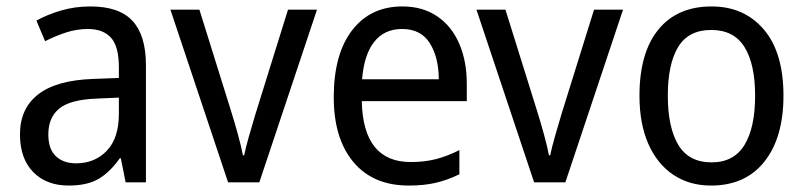

<svg xmlns="http://www.w3.org/2000/svg" viewBox="-20 -566 2501 596"><path d="M261 -546Q350 -546 391.5 -501Q433 -456 433 -364V0H370L355 -75H352Q322 -32 286.5 -11Q251 10 193 10Q124 10 83 -32Q42 -74 42 -149Q42 -229 98.5 -273Q155 -317 269 -321L349 -324V-357Q349 -422 324.5 -449Q300 -476 253 -476Q218 -476 184.5 -465Q151 -454 120 -438L93 -502Q127 -521 170 -533.5Q213 -546 261 -546ZM281 -260Q198 -257 164 -229Q130 -201 130 -149Q130 -103 153.5 -81Q177 -59 216 -59Q274 -59 311.5 -98Q349 -137 349 -213V-263Z M688 0 509 -536H599L698 -219Q708 -187 718.5 -149Q729 -111 734 -84H738Q742 -105 752.5 -142Q763 -179 773 -212L874 -536H964L785 0Z M1229 -546Q1292 -546 1337 -515.5Q1382 -485 1405.5 -430.5Q1429 -376 1429 -306V-252H1103Q1107 -63 1255 -63Q1298 -63 1333 -72Q1368 -81 1406 -100V-25Q1369 -7 1332.5 1.5Q1296 10 1249 10Q1138 10 1077 -63Q1016 -136 1016 -264Q1016 -398 1073 -472Q1130 -546 1229 -546ZM1228 -476Q1173 -476 1141.5 -436Q1110 -396 1104 -320H1342Q1342 -387 1314.5 -431.5Q1287 -476 1228 -476Z M1638 0 1459 -536H1549L1648 -219Q1658 -187 1668.5 -149Q1679 -111 1684 -84H1688Q1692 -105 1702.5 -142Q1713 -179 1723 -212L1824 -536H1914L1735 0Z M2412 -269Q2412 -139 2353 -64.5Q2294 10 2187 10Q2120 10 2070 -23.5Q2020 -57 1992.5 -119.5Q1965 -182 1965 -269Q1965 -402 2023.5 -474Q2082 -546 2189 -546Q2290 -546 2351 -474.5Q2412 -403 2412 -269ZM2053 -269Q2053 -171 2085.5 -116.5Q2118 -62 2189 -62Q2258 -62 2291 -116Q2324 -170 2324 -269Q2324 -367 2291 -420Q2258 -473 2188 -473Q2117 -473 2085 -420Q2053 -367 2053 -269Z"/></svg>

Font: Noto Sans Sinhala UI SemiCondensed
Style: Regular
Weight: 400
Width: 4
Designer: Jelle Bosma - Monotype Design Team
Foundry: Monotype Imaging Inc.
Version: Version 2.006; ttfautohint (v1.8.4.7-5d5b)